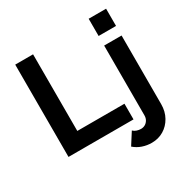

<svg xmlns="http://www.w3.org/2000/svg" viewBox="-202 -907 1249 1279"><g transform="rotate(-30 422.5 -267.0)"><path d="M74.2 0V-710H211.5V-120.6H574.2V0ZM602.9 196.4Q565.7 196.4 531.3 184.6Q497 172.8 469.8 149L527.5 58.4Q538.8 69.6 554.8 74.8Q570.8 80 586.6 80Q604.5 80 618.8 71.7Q633 63.5 641.9 48.2Q650.7 33 650.7 14V-523.8H784.7V3.9Q784.7 60.1 760.1 103.8Q735.6 147.5 694.8 171.9Q654 196.4 602.9 196.4ZM650.7 -597.5V-730H784.7V-597.5Z"/></g></svg>

Font: Raleway Thin
Style: Regular
Weight: 100
Designer: Matt McInerney, Pablo Impallari, Rodrigo Fuenzalida
Foundry: Matt McInerney, Pablo Impallari, Rodrigo Fuenzalida
Version: Version 4.026